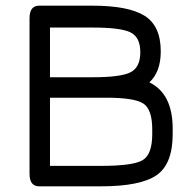

<svg xmlns="http://www.w3.org/2000/svg" viewBox="-20 -656 684 676"><path d="M84 -44V-592Q84 -636 118 -636H306Q432 -636 489 -600.5Q546 -565 546 -475Q546 -403 506 -366Q588 -326 588 -203V-184Q588 -78 531 -39Q474 0 336 0H118Q84 0 84 -44ZM156 -384H306Q405 -384 439.5 -401.5Q474 -419 474 -472Q474 -525 439.5 -542Q405 -559 306 -559H156ZM354 -312H156V-72H336Q448 -72 482 -92Q516 -112 516 -184V-200Q516 -271 484.5 -291.5Q453 -312 354 -312Z"/></svg>

Font: Jura SemiBold
Style: Regular
Weight: 600
Designer: Daniel Johnson, Alexei Vanyashin
Foundry: Daniel Johnson
Version: Version 5.103